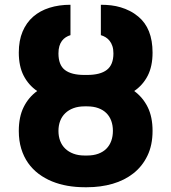

<svg xmlns="http://www.w3.org/2000/svg" viewBox="-20 -780 723 810"><path d="M136.7 -396Q100.1 -421.2 79.7 -460.9Q59.3 -500.7 59.3 -558.2Q59.3 -609 75.3 -646.8Q91.3 -684.7 120 -709.7Q148.8 -734.7 188.9 -747.3Q229 -759.9 277.3 -759.9V-631.7Q266.7 -628.6 257.5 -622.7Q248.2 -616.8 241.3 -607.6Q234.4 -598.4 230.5 -585.4Q226.6 -572.4 226.6 -554.7Q226.6 -505.7 253.9 -484.7Q281.2 -463.8 335.9 -463.8H346.9Q403.1 -463.8 430.8 -485.3Q458.5 -506.7 458.5 -554.7Q458.5 -572.4 454.2 -585.4Q449.9 -598.4 442.6 -607.6Q435.4 -616.8 425.8 -622.7Q416.2 -628.6 405.5 -631.7V-759.9Q427.6 -759.9 448.5 -757.5Q469.5 -755 489.2 -749.1Q508.9 -743.3 527.5 -733.8Q546.2 -724.4 563.2 -710.2Q623.6 -660.5 623.6 -558.2Q623.6 -500.4 603.2 -460.6Q582.7 -420.8 546.2 -396Q582.7 -369.3 603.2 -327.9Q623.6 -286.6 623.6 -228Q623.6 -167.6 601.9 -122.9Q580.3 -78.1 542.8 -48.7Q505.3 -19.2 455.1 -4.6Q404.8 9.9 347.3 9.9H337Q300.1 9.9 265.3 3.9Q230.5 -2.1 199.6 -14.7Q168.7 -27.3 142.9 -46.7Q117.2 -66.1 98.5 -92.5Q79.9 -119 69.6 -152.7Q59.3 -186.4 59.3 -227.6Q59.3 -286.6 79.7 -327.9Q100.1 -369.3 136.7 -396ZM226.6 -227.6Q226.6 -204.9 233.8 -185.7Q241.1 -166.5 255.3 -152.9Q269.5 -139.2 290 -131.6Q310.4 -123.9 337 -123.9H347.3Q374.6 -123.9 395.1 -131.6Q415.5 -139.2 429 -152.9Q442.5 -166.5 449.4 -185.7Q456.3 -204.9 456.3 -228Q456.3 -251.1 449.4 -270.1Q442.5 -289.1 429 -302.6Q415.5 -316.1 395.1 -323.7Q374.6 -331.3 347.3 -331.3H337Q310.4 -331.3 290 -323.7Q269.5 -316.1 255.3 -302.4Q241.1 -288.7 233.8 -269.7Q226.6 -250.7 226.6 -227.6Z"/></svg>

Font: Inter P Extra Bold
Style: Regular
Weight: 800
Designer: Rasmus Andersson
Foundry: rsms
Version: Version 3.018;git-588b23468